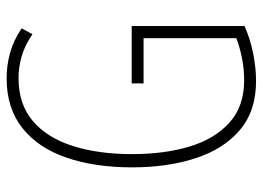

<svg xmlns="http://www.w3.org/2000/svg" viewBox="-124 -640 774 565"><g transform="rotate(-90 262.5 -357.0)"><path d="M300 -356H469V-24Q431 -7 388 1.5Q345 10 307 10Q219 10 163 -37.5Q107 -85 80 -167.5Q53 -250 53 -355Q53 -464 81.5 -547.5Q110 -631 168.5 -677.5Q227 -724 315 -724Q353 -724 389.5 -714Q426 -704 462 -680L445 -648Q411 -671 379 -680Q347 -689 316 -689Q239 -689 189.5 -647Q140 -605 116 -529.5Q92 -454 92 -355Q92 -259 114.5 -185Q137 -111 185 -68Q233 -25 309 -25Q342 -25 374.5 -31.5Q407 -38 433 -48V-321H300Z"/></g></svg>

Font: Noto Sans Gujarati UI ExtraCondensed ExtraLight
Style: Regular
Weight: 200
Width: 2
Designer: Jelle Bosma - Monotype Design Team, Universal Thirst
Foundry: Monotype Imaging Inc.
Version: Version 2.106; ttfautohint (v1.8.4.7-5d5b)